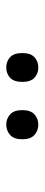

<svg xmlns="http://www.w3.org/2000/svg" viewBox="210 -976 140 599"><g transform="rotate(90 279.5 -676.0)"><path d="M145 -676Q145 -702 158 -714Q171 -726 190 -726Q209 -726 222 -714Q235 -702 235 -676Q235 -650 222 -638Q209 -626 190 -626Q171 -626 158 -638Q145 -650 145 -676ZM323 -676Q323 -702 336.5 -714Q350 -726 368 -726Q387 -726 400.5 -714Q414 -702 414 -676Q414 -650 400.5 -638Q387 -626 368 -626Q350 -626 336.5 -638Q323 -650 323 -676Z"/></g></svg>

Font: Noto Sans Sinhala UI SemiCondensed
Style: Regular
Weight: 400
Width: 4
Designer: Jelle Bosma - Monotype Design Team
Foundry: Monotype Imaging Inc.
Version: Version 2.006; ttfautohint (v1.8.4.7-5d5b)